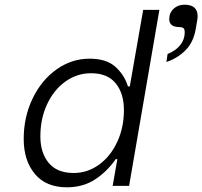

<svg xmlns="http://www.w3.org/2000/svg" viewBox="-20 -792 862 818"><path d="M81 -200Q81 -293 118.5 -371.5Q156 -450 220.5 -496Q285 -542 362 -542Q433 -542 471.5 -507.5Q510 -473 525 -424H533L590 -750H659L530 0H460L480 -114H473Q438 -63 386.5 -28.5Q335 6 265 6Q176 6 128.5 -51Q81 -108 81 -200ZM508 -323Q508 -394 473 -437Q438 -480 368 -480Q308 -480 258.5 -444.5Q209 -409 180.5 -347.5Q152 -286 152 -211Q152 -141 187.5 -98Q223 -55 294 -55Q353 -55 402 -90.5Q451 -126 479.5 -187.5Q508 -249 508 -323ZM694 -562Q729 -576 748 -600Q767 -624 767 -654Q767 -670 759.5 -673.5Q752 -677 738 -677Q719 -678 710 -687Q701 -696 701 -710Q701 -737 719.5 -754.5Q738 -772 766 -772Q822 -772 822 -723Q822 -716 820 -704L814 -669Q804 -611 769.5 -577Q735 -543 689 -528Z"/></svg>

Font: Be Vietnam Light
Style: Italic
Weight: 300
Italic angle: -9.222°
Designer: Gabriel Lam
Foundry: TypeRant
Version: Version 3.000